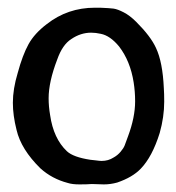

<svg xmlns="http://www.w3.org/2000/svg" viewBox="-20 -487 462 503"><path d="M167 -384.8Q143.6 -370.1 129.9 -331.1Q107.4 -272.5 107.4 -229.5Q107.4 -208 111.3 -185.5Q120.1 -124 155.3 -90.8Q171.9 -75.2 216.8 -68.4Q219.7 -68.4 230.5 -66.9Q241.2 -65.4 246.1 -65.4Q263.7 -65.4 277.3 -74.2Q288.1 -80.1 295.9 -89.4Q303.7 -98.6 306.6 -106Q309.6 -113.3 315.4 -129.9Q334 -179.7 334 -221.7Q334 -247.1 330.1 -271.5Q321.3 -327.1 292 -365.2Q268.6 -393.6 244.1 -398.4Q230.5 -401.4 218.8 -401.4Q191.4 -401.4 167 -384.8ZM220.7 -4.9Q208 -3.9 188.5 -3.9Q168.9 -3.9 157.2 -7.8Q116.2 -18.6 85.9 -45.9Q35.2 -95.7 23.4 -146.5Q13.7 -184.6 13.7 -217.8Q13.7 -253.9 26.4 -295.9Q39.1 -342.8 54.7 -371.1Q70.3 -399.4 102.5 -423.8Q157.2 -466.8 228.5 -466.8H242.2Q267.6 -465.8 277.8 -464.4Q288.1 -462.9 304.2 -454.6Q320.3 -446.3 336.9 -429.7Q375 -391.6 388.7 -361.3Q406.2 -324.2 409.2 -255.9Q410.2 -243.2 410.2 -220.7Q410.2 -180.7 398.4 -138.7Q378.9 -76.2 348.6 -44.9Q327.1 -22.5 287.1 -8.8Q269.5 -3.9 252 -3.9Q247.1 -3.9 236.8 -4.4Q226.6 -4.9 220.7 -4.9Z"/></svg>

Font: LPEducational
Style: Medium
Weight: 500
Designer: Based on Essays1743, by John Stracke, which says:

Based on the typeface in a 1743 English translation of the essays of 
Version: Version 001.204